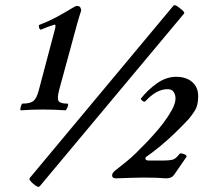

<svg xmlns="http://www.w3.org/2000/svg" viewBox="-20 -679 789 745"><path d="M61 -251Q58 -251 59 -257.5Q60 -264 62.5 -270.5Q65 -277 67 -277Q97 -277 109.5 -287Q122 -297 130 -327L193 -565Q199 -586 190 -583Q177 -579 165 -574.5Q153 -570 139 -564Q134 -563 131.5 -572.5Q129 -582 134 -583Q166 -595 197 -611.5Q228 -628 259 -647Q274 -656 278 -656Q289 -656 292 -649.5Q295 -643 295 -638Q286 -611 280 -589L209 -328Q201 -297 207.5 -287Q214 -277 241 -277Q245 -277 244 -270.5Q243 -264 239.5 -257.5Q236 -251 233 -251Q191 -254 147 -254Q103 -254 61 -251ZM128 46Q125 46 116.5 40Q108 34 101 26.5Q94 19 94 16Q94 15 96 11L653 -657Q655 -659 658 -659Q662 -659 670.5 -653Q679 -647 687 -640Q695 -633 695 -629Q695 -627 693 -625L134 44Q132 46 128 46ZM430 13Q415 13 415 1Q415 -8 429 -19Q456 -40 473 -54Q490 -68 507.5 -85Q525 -102 554 -132Q560 -139 577.5 -158Q595 -177 614 -202Q633 -227 647 -252.5Q661 -278 661 -297Q661 -311 654 -322Q647 -333 630 -333Q587 -333 544 -286Q540 -282 532.5 -288Q525 -294 527 -297Q554 -331 589.5 -356Q625 -381 664 -381Q702 -381 725.5 -361Q749 -341 749 -306Q749 -271 737 -251.5Q725 -232 713 -218Q689 -192 660 -164Q631 -136 602.5 -112.5Q574 -89 551 -73Q544 -69 544 -64Q544 -56 559 -56H605Q640 -56 651.5 -60Q663 -64 675 -80Q679 -84 681 -84Q687 -84 695.5 -80.5Q704 -77 704 -71L655 0Q646 13 624 13Q590 10 538 10Q517 10 488 11Q459 12 430 13Z"/></svg>

Font: Junicode
Style: Bold Italic
Weight: 700
Italic angle: -11°
Designer: Peter S. Baker
Version: Version 2.100; ttfautohint (v1.8.4)